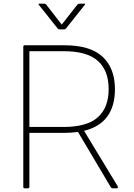

<svg xmlns="http://www.w3.org/2000/svg" viewBox="-20 -1006 727 1039"><path d="M131 13H114Q106 13 106 5V-753Q106 -761 114 -761H329Q469 -761 535.5 -698.5Q602 -636 602 -524Q602 -339 435 -298L617 2Q618 4 618 8Q618 13 612 13H590Q583 13 580 8L402 -292Q365 -287 329 -287H139V5Q139 13 131 13ZM193 -986H218Q227 -986 231 -980L314 -873L398 -980Q403 -986 411 -986H436Q444 -986 439 -980L338 -853Q334 -847 325 -847H304Q296 -847 291 -853L190 -980Q186 -986 193 -986ZM568 -524Q568 -624 509.5 -676.5Q451 -729 324 -729H139V-319H324Q451 -319 509.5 -371.5Q568 -424 568 -524Z"/></svg>

Font: LINE Seed JP_TTF Thin
Style: Regular
Weight: 250
Designer: LY Corporation & Fontrix & Fontworks
Version: Version 1.008